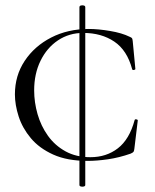

<svg xmlns="http://www.w3.org/2000/svg" viewBox="-20 -588 578 716"><path d="M276.2 102V-561Q276.2 -566 281.7 -567.5Q287.2 -569 292.6 -567.5Q298 -566 298 -561V102Q298 106 292.6 107.5Q287.2 109 281.7 107.5Q276.2 106 276.2 102ZM311.2 -480Q346.2 -480 390.6 -472.5Q435 -465 463.2 -451Q471 -448 472.6 -445Q474.2 -442 475 -434L484.8 -331Q484.8 -328 479.4 -327Q474 -326 472.8 -330Q454.2 -400.4 406.3 -432.8Q358.4 -465.2 290.4 -465.2Q237.6 -465.2 196.2 -437.5Q154.8 -409.8 131.1 -361.3Q107.4 -312.8 107.4 -251Q107.4 -206.4 120.1 -162.2Q132.8 -118 158.8 -81.7Q184.8 -45.4 224.4 -23.6Q264 -1.8 317.2 -1.8Q376.6 -1.8 419.6 -35Q462.6 -68.2 482 -140Q483.2 -144 488.5 -143Q493.8 -142 493.8 -139L481 -33Q480 -25 478 -22Q476 -19 467 -15Q424 0 382.6 6Q341.2 12 307 12Q230.8 12 178.7 -11.5Q126.6 -35 95.1 -72.6Q63.6 -110.2 49.6 -153.6Q35.6 -197 35.6 -236Q35.6 -306 72.1 -361Q108.6 -416 170.8 -448Q233 -480 311.2 -480Z"/></svg>

Font: Cormorant Garamond Light
Style: Regular
Weight: 300
Designer: Christian Thalmann (Catharsis Fonts)
Foundry: Catharsis Fonts
Version: Version 4.001